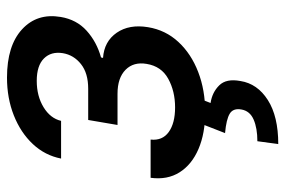

<svg xmlns="http://www.w3.org/2000/svg" viewBox="-152 -440 811 546"><g transform="rotate(-90 253.0 -167.5)"><path d="M19.9 -144.2H128.6Q125 -110.8 150 -92.7Q175.1 -74.6 220.2 -74.6Q266 -74.6 301.5 -94.1Q337 -113.6 343.8 -155.5Q350.1 -192.5 327.1 -215.4Q304 -238.3 258.9 -238.3H170.1L184.3 -321.7H273.1Q317.5 -321.7 343.2 -342.2Q369 -362.6 374.3 -393.8Q379.6 -427.2 359.2 -447.6Q338.8 -468 295.5 -468Q252.5 -468 220.7 -448.7Q188.9 -429.3 181.8 -398.8H74.6Q83.5 -444.6 115.9 -479.2Q148.4 -513.8 197.4 -533.2Q246.4 -552.6 304.7 -552.6Q395.6 -552.6 442.1 -509.8Q488.6 -467 477.3 -399.9Q469.8 -354.8 438.2 -326.2Q406.6 -297.6 362.2 -285.2L360.8 -279.5Q407.7 -276.3 432.4 -240.6Q457 -204.9 448.2 -151.6Q440 -101.6 406.2 -65.2Q372.5 -28.8 320.8 -8.9Q269.2 11 206.7 11Q146.3 11 101.9 -8Q57.5 -27 35.5 -61.8Q13.5 -96.6 19.9 -144.2ZM174.4 -2.8H244L232.6 26.3Q263.1 30.9 282.8 51Q302.6 71 295.1 111.2Q287.6 159.4 241.1 189.1Q194.6 218.8 115.8 218.8L123.9 159.4Q160.9 159.4 185.4 148.8Q209.9 138.1 214.1 114.3Q218.4 90.6 202.2 80.8Q186.1 71 147 67.5Z"/></g></svg>

Font: Inter UI Medium
Style: Italic
Weight: 500
Italic angle: 9.39999°
Designer: Rasmus Andersson
Foundry: rsms
Version: 3.2;8d6f07862